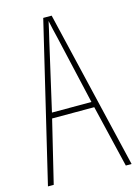

<svg xmlns="http://www.w3.org/2000/svg" viewBox="-110 -775 598 836"><g transform="rotate(-15 188.5 -357.0)"><path d="M351 0H377L208 -714H170L0 0H26L94 -281H284ZM208 -612 278 -306H100L170 -612C178 -646 183 -666 189 -695C195 -666 200 -645 208 -612Z"/></g></svg>

Font: Noto Sans Gurmukhi UI ExtraCondensed Thin
Style: Regular
Weight: 100
Width: 2
Designer: Jelle Bosma - Monotype Design Team
Foundry: Monotype Imaging Inc.
Version: Version 2.004